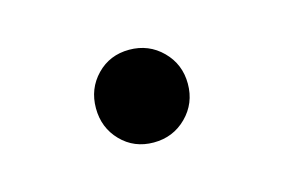

<svg xmlns="http://www.w3.org/2000/svg" viewBox="-35 -474 336 228"><g transform="rotate(-15 133.5 -360.0)"><path d="M133 -303Q109 -303 93 -319.5Q77 -336 77 -360Q77 -384 93 -400.5Q109 -417 133 -417Q157 -417 173.5 -400.5Q190 -384 190 -360Q190 -336 173.5 -319.5Q157 -303 133 -303Z"/></g></svg>

Font: Asap Medium
Style: Regular
Weight: 500
Designer: Pablo Cosgaya
Foundry: Omnibus-Type
Version: Version 3.001; ttfautohint (v1.8.3)